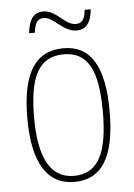

<svg xmlns="http://www.w3.org/2000/svg" viewBox="-52 -740 550 790"><g transform="rotate(-5 223.0 -345.0)"><path d="M287 -610C337 -610 348 -654 352 -692H327C324 -663 317 -637 286 -637C240 -637 211 -700 156 -700C105 -700 95 -652 91 -616H115C118 -646 125 -673 156 -673C198 -673 230 -610 287 -610ZM223 10C335 10 393 -75 393 -267C393 -452 339 -542 226 -542C108 -542 53 -452 53 -267C53 -77 116 10 223 10ZM224 -15C126 -15 81 -104 81 -267C81 -434 120 -517 225 -517C327 -517 365 -435 365 -267C365 -107 329 -15 224 -15Z"/></g></svg>

Font: Noto Serif Hebrew Condensed Thin
Style: Regular
Weight: 100
Width: 3
Designer: Monotype Design Team
Foundry: Monotype Imaging Inc.
Version: Version 2.004